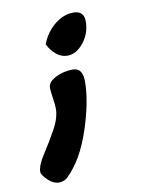

<svg xmlns="http://www.w3.org/2000/svg" viewBox="-83 -548 664 857"><g transform="rotate(-10 248.5 -119.0)"><path d="M156 232Q139 249 116 249Q89 249 64.5 225Q40 201 40 187Q41 158 70.5 112.5Q100 67 129 15.5Q158 -36 158 -80Q158 -93 153 -126.5Q148 -160 148 -174Q148 -200 183.5 -218.5Q219 -237 263 -237Q307 -237 307 -175Q307 -84 265.5 41Q224 166 156 232ZM163 -369Q183 -421 223.5 -454Q264 -487 309 -487Q357 -487 357 -439Q357 -385 324 -343.5Q291 -302 250 -302Q223 -302 200 -321Q177 -340 163 -369Z"/></g></svg>

Font: LeckerliOne
Style: Regular
Weight: 400
Designer: Gesine Todt
Foundry: Gesine Todt
Version: Version 1.000